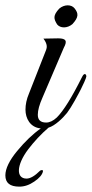

<svg xmlns="http://www.w3.org/2000/svg" viewBox="-75 -479 342 716"><path d="M97 -22C76 -22 66 -32 66 -51C66 -68 72 -89 83 -114L163 -301C176 -325 173 -336 142 -336L87 -335C103 -314 100 -301 97 -293L33 -130C24 -109 20 -89 20 -70C20 -38 37 -4 77 0C47 21 18 49 -11 84C-40 119 -55 150 -55 175C-55 203 -38 217 -3 217C16 217 34 211 53 198C72 185 82 173 85 161C86 156 84 153 75 157C55 177 38 187 24 187C-15 187 -15 138 30 78C53 48 78 21 106 -3C130 -10 159 -38 175 -58C183 -69 193 -84 204 -104C215 -125 223 -138 226 -145C233 -158 247 -189 247 -194C247 -197 246 -200 245 -201C240 -205 236 -202 231 -192C193 -116 162 -66 137 -41C123 -28 110 -22 97 -22ZM195 -389C219 -415 218 -429 203 -448C191 -463 165 -463 146 -447C122 -421 125 -409 138 -388C150 -373 176 -373 195 -389Z"/></svg>

Font: VL Great Vibes
Style: Regular
Weight: 400
Designer: Robert E. Leuschke
Foundry: Robert E. Leuschke
Version: Version 1.001